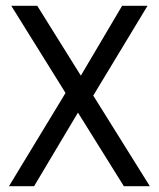

<svg xmlns="http://www.w3.org/2000/svg" viewBox="-20 -645 550 665"><path d="M409 0 250 -255 98 0H11L207 -323L19 -625H109L260 -383L403 -625H491L303 -314L499 0Z"/></svg>

Font: Changa Light
Style: Regular
Weight: 300
Designer: Eduardo Rodriguez Tunni
Foundry: Eduardo Rodriguez Tunni
Version: Version 2.002; ttfautohint (v1.5) -l 8 -r 50 -G 110 -x 14 -H